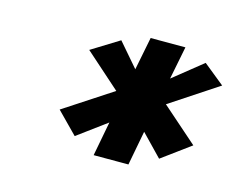

<svg xmlns="http://www.w3.org/2000/svg" viewBox="-60 -759 636 512"><g transform="rotate(15 258.0 -503.5)"><path d="M114 -427 171 -369 251 -428 233 -333H329L347 -428L404 -369L483 -427L384 -514L516 -601L458 -648L377 -583L395 -674H299L281 -583L225 -648L149 -601L247 -514Z"/></g></svg>

Font: Charger Eco
Style: Obl
Weight: 1000
Designer: Jasper
Foundry: Cannot Into Space Fonts
Version: Version 1.1